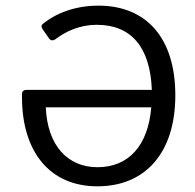

<svg xmlns="http://www.w3.org/2000/svg" viewBox="-20 -655 698 686"><path d="M332 -634.8C247.1 -634.8 178.7 -607.4 131.8 -568.4C127 -564.5 127 -558.6 132.8 -549.8L155.3 -517.6C161.1 -509.8 168.9 -508.8 177.7 -514.6C215.8 -543.9 266.6 -566.4 325.2 -566.4C450.2 -566.4 516.6 -485.4 522.5 -334H75.2C65.4 -334 58.6 -329.1 58.6 -319.3C58.6 -315.4 58.6 -311.5 58.6 -307.6C58.6 -112.3 158.2 10.7 328.1 10.7C497.1 10.7 606.4 -106.4 606.4 -314.5C606.4 -520.5 502 -634.8 332 -634.8ZM328.1 -57.6C221.7 -57.6 149.4 -134.8 143.6 -271.5H520.5C508.8 -131.8 437.5 -57.6 328.1 -57.6Z"/></svg>

Font: Ed Sans Neue
Style: Regular
Weight: 400
Designer: Stephen Hutchings
Version: Version 1.004;PS 001.004;hotconv 1.0.88;makeotf.lib2.5.64775